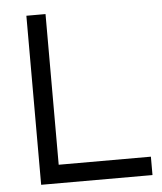

<svg xmlns="http://www.w3.org/2000/svg" viewBox="-50 -706 632 749"><g transform="rotate(-5 266.5 -331.0)"><path d="M156 -662V-72H517V0H81V-662Z"/></g></svg>

Font: Questrial
Style: Regular
Weight: 400
Designer: Joe Prince
Foundry: Joe Prince
Version: Version 1.002